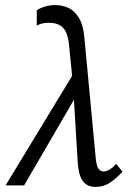

<svg xmlns="http://www.w3.org/2000/svg" viewBox="-20 -731 523 757"><path d="M356 6Q337 6 321.5 -3Q306 -12 297 -35Q288 -58 286 -98L268 -395L252 -555Q247 -604 227.5 -622.5Q208 -641 175 -641Q161 -642 147 -638.5Q133 -635 125 -630V-690Q135 -698 155 -704.5Q175 -711 198 -711Q226 -711 250.5 -699.5Q275 -688 292 -659Q309 -630 313 -579L357 -112Q360 -78 368 -66.5Q376 -55 388 -55Q401 -55 414.5 -64Q428 -73 438 -85L463 -54Q437 -26 412.5 -10Q388 6 356 6ZM2 0 279 -456 292 -373 75 0Z"/></svg>

Font: Ysabeau Office Medium
Style: Italic
Weight: 500
Italic angle: -12°
Designer: Christian Thalmann (Catharsis Fonts)
Version: Version 2.001;gftools[0.9.30]; featfreeze: tnum,lnum,ss02